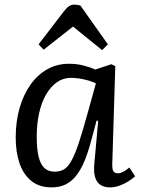

<svg xmlns="http://www.w3.org/2000/svg" viewBox="-20 -797 611 831"><path d="M466 -90Q465 -65 470.5 -56Q476 -47 491 -47Q501 -47 513.5 -53.5Q526 -60 540 -72L565 -34Q554 -24 536 -12.5Q518 -1 497.5 6.5Q477 14 456 14Q431 14 414.5 3Q398 -8 391.5 -30.5Q385 -53 388 -86L405 -274L398 -275L376 -193Q363 -143 347.5 -104.5Q332 -66 312 -39.5Q292 -13 265.5 0.5Q239 14 203 14Q150 14 115.5 -14Q81 -42 64.5 -90.5Q48 -139 48 -201Q48 -272 65 -330.5Q82 -389 113 -432Q144 -475 186 -498Q228 -521 278 -521Q313 -521 343.5 -513Q374 -505 392 -496L462 -519L479 -511ZM216 -54Q240 -54 257 -64Q274 -74 289.5 -102Q305 -130 322 -181.5Q339 -233 362 -317L395 -436Q376 -446 345 -453Q314 -460 287 -460Q254 -460 227 -441.5Q200 -423 180 -389Q160 -355 149.5 -308Q139 -261 139 -205Q139 -153 147 -119.5Q155 -86 172 -70Q189 -54 216 -54ZM447 -605 422 -580 296 -682 169 -582 147 -605 255 -746Q268 -763 278.5 -770Q289 -777 300 -777Q309 -777 315 -776Q321 -775 328 -773Z"/></svg>

Font: Literata
Style: Italic
Weight: 400
Italic angle: -2°
Designer: Latin by Veronika Burian and Jose Scaglione. Greek by Irene Vlachou. Cyrillic by Vera Evstafieva
Foundry: TypeTogether
Version: Version 3.103;gftools[0.9.29]